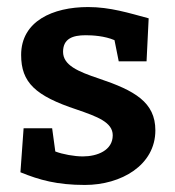

<svg xmlns="http://www.w3.org/2000/svg" viewBox="-20 -515 496 545"><path d="M230 -495C130 -495 40 -455 40 -359C40 -281 80 -243 198 -204C256 -184 300 -168 300 -131C300 -88 256 -71 215 -71C191 -71 158 -77 137 -85L128 -151H47L38 -26C92 -4 142 10 221 10C324 10 421 -46 421 -145C421 -225 362 -258 261 -292C201 -312 159 -330 159 -368C159 -405 186 -415 223 -415C243 -415 277 -413 305 -401L317 -341H396L402 -463C346 -478 293 -495 230 -495Z"/></svg>

Font: Enriqueta
Style: Bold
Weight: 700
Designer: Viviana Monsalve, Gustavo Ibarra
Foundry: Viviana Monsalve, Gustavo Ibarra
Version: Version 1.002